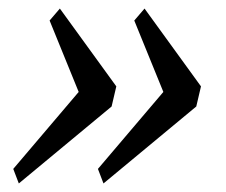

<svg xmlns="http://www.w3.org/2000/svg" viewBox="-20 -508 529 449"><path d="M11 -113 164 -293 96 -460 120 -488 252 -306 241 -259 24 -79ZM209 -113 362 -293 294 -460 318 -488 450 -306 439 -259 222 -79Z"/></svg>

Font: IBM Plex Serif Text
Style: Italic
Weight: 450
Italic angle: -14°
Designer: Mike Abbink, Paul van der Laan, Pieter van Rosmalen
Foundry: Bold Monday
Version: Version 3.001